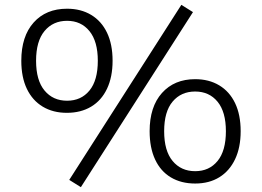

<svg xmlns="http://www.w3.org/2000/svg" viewBox="-20 -749 1082 793"><path d="M314 24 266 -6 729 -729 777 -699ZM256 -283Q199 -283 156.5 -308.5Q114 -334 91 -382Q68 -430 68 -498Q68 -599 119 -656Q170 -713 257 -713Q314 -713 356.5 -687.5Q399 -662 422 -614Q445 -566 445 -498Q445 -431 422 -382.5Q399 -334 356.5 -308.5Q314 -283 256 -283ZM257 -333Q315 -333 349.5 -375Q384 -417 384 -498Q384 -578 349.5 -620.5Q315 -663 257 -663Q199 -663 164 -621Q129 -579 129 -498Q129 -417 164 -375Q199 -333 257 -333ZM786 9Q728 9 685.5 -16.5Q643 -42 620.5 -90.5Q598 -139 598 -207Q598 -308 649 -365Q700 -422 786 -422Q843 -422 885.5 -396.5Q928 -371 951 -323Q974 -275 974 -207Q974 -140 951 -91.5Q928 -43 886 -17Q844 9 786 9ZM786 -42Q844 -42 878.5 -84Q913 -126 913 -207Q913 -287 878.5 -329Q844 -371 786 -371Q728 -371 693 -329.5Q658 -288 658 -207Q658 -126 693 -84Q728 -42 786 -42Z"/></svg>

Font: Nunito Sans 10pt SemiExpanded Light
Style: Regular
Weight: 300
Width: 6
Designer: Vernon Adams
Foundry: Vernon Adams
Version: Version 3.101;gftools[0.9.27]